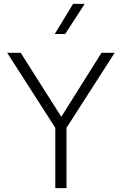

<svg xmlns="http://www.w3.org/2000/svg" viewBox="-20 -973 630 993"><path d="M266 0V-312L17 -700H87L297 -369L505 -700H573L324 -312V0ZM263 -797 358 -953H418L317 -797Z"/></svg>

Font: Geologica Roman Thin
Style: Regular
Weight: 250
Designer: Sindre Bremnes, Frode Helland
Foundry: Monokrom Skriftforlag AS
Version: Version 1.010;gftools[0.9.28]